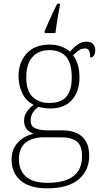

<svg xmlns="http://www.w3.org/2000/svg" viewBox="-20 -786 556 1046"><path d="M236 240Q142 240 92.5 198Q43 156 43 83Q43 42 61 12.5Q79 -17 107 -34.5Q135 -52 164 -57Q142 -64 126.5 -81.5Q111 -99 111 -129Q111 -158 128.5 -180.5Q146 -203 163 -215Q120 -237 100.5 -280Q81 -323 81 -370Q81 -446 125 -494.5Q169 -543 251 -543Q287 -543 315 -532Q343 -521 361 -505Q370 -515 383 -527.5Q396 -540 413 -549.5Q430 -559 450 -559Q476 -559 487.5 -545.5Q499 -532 499 -513Q499 -496 492.5 -484.5Q486 -473 471 -473Q471 -498 465 -510Q459 -522 444 -522Q424 -522 409.5 -511.5Q395 -501 378 -485Q393 -466 403 -435.5Q413 -405 413 -364Q413 -289 372.5 -242Q332 -195 251 -195Q239 -195 218.5 -198Q198 -201 190 -204Q172 -192 159.5 -173.5Q147 -155 147 -128Q147 -98 173 -87Q199 -76 238 -76H317Q367 -76 400 -60Q433 -44 449.5 -13.5Q466 17 466 62Q466 143 408.5 191.5Q351 240 236 240ZM239 210Q304 210 345.5 193Q387 176 407 144Q427 112 427 67Q427 6 397.5 -16Q368 -38 311 -38H219Q181 -38 150 -26.5Q119 -15 101 11.5Q83 38 83 83Q83 117 97.5 146Q112 175 146 192.5Q180 210 239 210ZM248 -225Q288 -225 315 -238.5Q342 -252 356.5 -283Q371 -314 371 -365Q371 -417 357 -449.5Q343 -482 315.5 -497.5Q288 -513 248 -513Q211 -513 183 -497Q155 -481 139 -448.5Q123 -416 123 -364Q123 -292 157.5 -258.5Q192 -225 248 -225ZM223 -616Q232 -637 244 -664.5Q256 -692 269 -719.5Q282 -747 292 -766H306V-753Q301 -729 296.5 -703.5Q292 -678 288.5 -653Q285 -628 282 -606H223Z"/></svg>

Font: Noto Serif Khmer ExtraLight
Style: Regular
Weight: 250
Version: Version 2.003